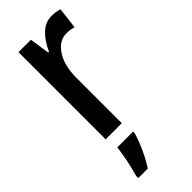

<svg xmlns="http://www.w3.org/2000/svg" viewBox="-251 -585 841 841"><g transform="rotate(-45 169.0 -164.5)"><path d="M280 -550Q305 -550 328 -543L316 -443Q298 -450 272 -450Q226 -450 195.5 -403.5Q165 -357 165 -281V0H65V-540H142L156 -447H161Q180 -491 210 -520.5Q240 -550 280 -550ZM174 61V71Q164 106 145 147.5Q126 189 105 221H46V209Q51 192 57.5 164.5Q64 137 69 109Q74 81 76 61Z"/></g></svg>

Font: Avrile Sans Condensed Medium
Style: Regular
Weight: 500
Width: 3
Designer: Monotype Design Team
Foundry: Monotype Imaging Inc.
Version: Version 2.001;September 10, 2019;FontCreator 11.5.0.2425 64-